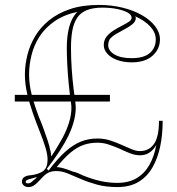

<svg xmlns="http://www.w3.org/2000/svg" viewBox="-20 -744 720 779"><path d="M96 15Q84 15 76.5 8.5Q69 2 69 -6Q69 -20 79 -26Q89 -32 104 -33Q116 -34 129.5 -38Q143 -42 154 -49Q165 -58 169 -69.5Q173 -81 173 -96Q173 -118 164 -147Q155 -176 141 -211Q127 -246 113.5 -284.5Q100 -323 90.5 -363Q81 -403 81 -442Q81 -480 91 -520.5Q101 -561 122.5 -597Q144 -633 179 -661.5Q214 -690 264 -707Q314 -724 382 -724Q432 -724 477 -713Q522 -702 556 -682.5Q590 -663 609.5 -637.5Q629 -612 629 -584Q629 -545 599 -518Q569 -491 514 -491Q483 -491 457 -500Q431 -509 416 -525.5Q401 -542 401 -561Q401 -581 412.5 -595.5Q424 -610 441 -620.5Q458 -631 474.5 -639.5Q491 -648 502.5 -655.5Q514 -663 514 -672Q514 -684 498 -693Q482 -702 455 -707.5Q428 -713 395 -713Q357 -713 331.5 -702.5Q306 -692 292.5 -671Q279 -650 273.5 -620Q268 -590 268 -550Q268 -507 271 -463.5Q274 -420 278.5 -384Q283 -348 286 -326Q290 -299 282.5 -264Q275 -229 257 -192Q244 -165 221.5 -130.5Q199 -96 170 -59L177 -52Q214 -101 245.5 -129Q277 -157 308 -169.5Q339 -182 375 -182Q403 -182 427.5 -174Q452 -166 473 -156.5Q494 -147 513 -139Q532 -131 548 -131Q584 -131 604.5 -159.5Q625 -188 625 -254H640Q640 -198 630 -150Q620 -102 598.5 -64.5Q577 -27 542 -6Q507 15 456 15Q410 15 373.5 5Q337 -5 308.5 -17.5Q280 -30 255.5 -40Q231 -50 209 -50Q190 -50 176.5 -43.5Q163 -37 148 -20Q130 0 119 7.5Q108 15 96 15ZM94 0Q99 0 103.5 -2.5Q108 -5 113 -10Q116 -12 119.5 -15.5Q123 -19 129 -23L127 -25Q124 -24 118 -22.5Q112 -21 102 -18Q93 -16 88.5 -13Q84 -10 84 -6Q84 0 94 0ZM456 -2Q503 -2 535 -21.5Q567 -41 586.5 -75.5Q606 -110 614 -156Q603 -136 586.5 -125Q570 -114 548 -114Q528 -114 506.5 -122.5Q485 -131 460 -143Q438 -152 418 -158.5Q398 -165 375 -165Q345 -165 319 -156Q293 -147 267 -125.5Q241 -104 210 -66Q220 -66 236.5 -61.5Q253 -57 275 -48Q285 -46 295 -42Q305 -38 317 -32Q354 -17 388 -9.5Q422 -2 456 -2ZM40 -332V-359H426V-332ZM188 -109Q204 -133 215.5 -153Q227 -173 233 -183Q255 -224 264 -261Q273 -298 268 -328Q263 -362 259 -402Q255 -442 253 -481Q251 -520 251 -550Q251 -598 261 -635.5Q271 -673 294 -696Q239 -684 201 -657.5Q163 -631 140.5 -596Q118 -561 108 -521Q98 -481 98 -442Q98 -401 109 -358.5Q120 -316 138 -269Q146 -251 155.5 -225Q165 -199 173 -175Q181 -151 184 -134Q186 -129 186.5 -121.5Q187 -114 188 -109ZM514 -508Q564 -508 588 -529Q612 -550 612 -584Q612 -612 589.5 -636.5Q567 -661 528 -678Q529 -676 530 -675Q531 -674 531 -671Q531 -657 517 -645.5Q503 -634 467 -615Q449 -606 438 -597.5Q427 -589 423 -580.5Q419 -572 419 -561Q419 -538 444.5 -523Q470 -508 514 -508Z"/></svg>

Font: Kalnia Glaze Thin SemiBold
Style: Regular
Weight: 600
Version: Version 1.110